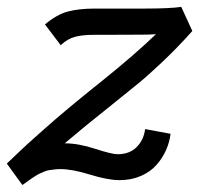

<svg xmlns="http://www.w3.org/2000/svg" viewBox="-36 -523 581 560"><path d="M141.1 -391.1 95.2 -451.7Q129.9 -481 162.4 -489.5Q194.8 -498 240.7 -498H386.7Q459 -498 492.7 -502.9L524.9 -432.6Q482.9 -385.3 438.7 -343.5Q394.5 -301.8 368.2 -280.3Q341.8 -258.8 282.2 -210.9Q209.5 -153.3 152.8 -105Q192.4 -105 241.2 -89.1Q290 -73.2 307.1 -73.2Q341.8 -73.2 362.5 -94Q383.3 -114.7 387.2 -146.5L461.4 -132.8Q458.5 -107.9 448.2 -85Q438 -62 420.4 -42Q402.8 -22 375 -9.8Q347.2 2.4 313 2.4Q278.3 2.4 226.6 -13.7Q174.8 -29.8 140.1 -29.8Q130.9 -29.8 121.8 -28.6Q112.8 -27.3 106.7 -26.6Q100.6 -25.9 92 -22Q83.5 -18.1 80.1 -16.8Q76.7 -15.6 66.9 -9.5Q57.1 -3.4 55.7 -2.2Q54.2 -1 42.5 7.3Q30.8 15.6 29.3 16.6L-16.1 -45.9Q4.4 -65.4 23.4 -83.5Q42.5 -101.6 61.5 -118.4Q80.6 -135.3 95.2 -148.4Q109.9 -161.6 128.4 -177.5Q147 -193.4 157.5 -202.1Q168 -210.9 187 -226.6Q206.1 -242.2 212.9 -247.8Q219.7 -253.4 239.7 -269.5Q259.8 -285.6 264.2 -289.1Q356.4 -363.3 418.9 -423.3Q399.9 -421.9 379.4 -421.9Q355.5 -421.9 306.6 -421.6Q257.8 -421.4 234.9 -421.4Q206.1 -421.4 183.6 -415.8Q161.1 -410.2 141.1 -391.1Z"/></svg>

Font: Fantasque Sans Mono
Style: Italic
Weight: 400
Italic angle: -11°
Monospace: yes
Designer: Jany Belluz
Version: Version 1.8.0 ; ttfautohint (v1.8.2)